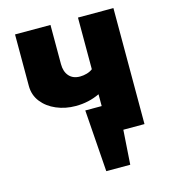

<svg xmlns="http://www.w3.org/2000/svg" viewBox="-123 -758 939 1052"><g transform="rotate(-15 346.5 -231.5)"><path d="M618 0H498L485 195H349L324 -156H417V-223Q354 -193 281 -193Q222 -193 171.5 -214.5Q121 -236 90.5 -275Q60 -314 60 -366V-658H261V-436Q261 -393 283 -368Q305 -343 345 -343Q364 -343 383.5 -348.5Q403 -354 417 -365V-658H618Z"/></g></svg>

Font: Ysabeau Heavy
Style: Regular
Weight: 800
Designer: Christian Thalmann (Catharsis Fonts)
Version: Version 0.003